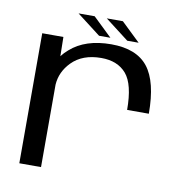

<svg xmlns="http://www.w3.org/2000/svg" viewBox="-79 -782 830 858"><g transform="rotate(10 335.5 -353.0)"><path d="M497.5 -318.5Q497.5 -434.5 458 -480.8Q418.5 -527 344 -527Q259 -527 210.5 -477.5Q167 -433 163 -374.5V0H64.5V-590H160.5L162 -503Q174.5 -519.5 192 -534.5Q260 -595 377.5 -595Q492.5 -595 544.2 -529.2Q596 -463.5 596 -318.5ZM444.5 -623 337 -705.5H410L496 -623ZM316.5 -623 209 -705.5H282L368 -623Z"/></g></svg>

Font: Anybody ExtraExpanded
Style: Regular
Weight: 400
Width: 8
Designer: Tyler Finck
Foundry: Etcetera Type Company
Version: Version 1.010; ttfautohint (v1.8.3) -l 8 -r 50 -G 200 -x 14 